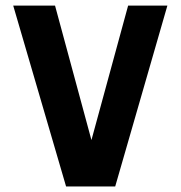

<svg xmlns="http://www.w3.org/2000/svg" viewBox="-20 -675 654 695"><path d="M27.8 -654.8H179.2L311 -168L443.8 -654.8H585.9L397 0H219.2Z"/></svg>

Font: IntelOne Mono Bold
Style: Regular
Weight: 700
Designer: Fred Shallcrass
Foundry: Frere-Jones Type LLC
Version: Version 1.200;hotconv 1.1.0;makeotfexe 2.6.0;FJTRelease1.2